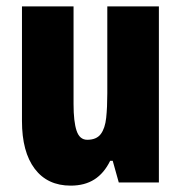

<svg xmlns="http://www.w3.org/2000/svg" viewBox="-20 -639 569 603"><path d="M479 -619V-66H353L334 -134H326Q307 -95 276.5 -75.5Q246 -56 202 -56Q129 -56 89 -109Q49 -162 49 -259V-619H211V-312Q211 -257 220.5 -228.5Q230 -200 254 -200Q283 -200 296.5 -218Q310 -236 313.5 -269Q317 -302 317 -346V-619Z"/></svg>

Font: Noto Sans Malayalam UI ExtraCondensed Black
Style: Regular
Weight: 900
Width: 2
Designer: Jelle Bosma - Monotype Design Team
Foundry: Monotype Imaging Inc.
Version: Version 2.104; ttfautohint (v1.8.4.7-5d5b)